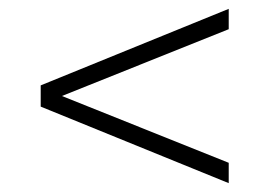

<svg xmlns="http://www.w3.org/2000/svg" viewBox="-20 -567 609 434"><path d="M497 -501 120 -350 497 -199V-153L72 -326V-374L497 -547Z"/></svg>

Font: Idrija Light
Style: Regular
Weight: 300
Designer: Julieta Ulanovsky
Foundry: Julieta Ulanovsky
Version: Version 7.200